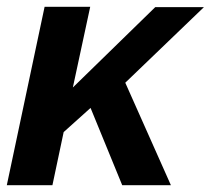

<svg xmlns="http://www.w3.org/2000/svg" viewBox="-24 -544 619 564"><path d="M107 -524H241L190 -287L432 -523H575L344 -301L478 0H335L242 -227L163 -156L130 0H-4Z"/></svg>

Font: Raleway Thin
Style: Bold Italic
Weight: 700
Italic angle: -12°
Version: Version 4.026